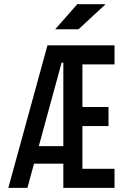

<svg xmlns="http://www.w3.org/2000/svg" viewBox="-20 -914 626 934"><path d="M20.5 0 210.9 -693.4H345.2V-609.4H279.8L113.3 0ZM113.3 -117.7V-203.1H342.8V-117.7ZM288.1 0V-92.8H537.1V0ZM288.1 0V-693.4H380.9V0ZM293 -300.8V-393.6H507.8V-300.8ZM288.1 -600.6V-693.4H537.1V-600.6ZM248.5 -771.5 356 -893.6H493.7L361.8 -771.5Z"/></svg>

Font: Cascadia Code
Style: Regular
Weight: 400
Monospace: yes
Designer: Aaron Bell
Foundry: Saja Typeworks
Version: Version 2106.017